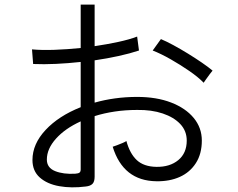

<svg xmlns="http://www.w3.org/2000/svg" viewBox="-20 -801 1040 840"><path d="M355 15Q292 23 239 13.5Q186 4 154 -24.5Q122 -53 122 -101Q122 -171 179.5 -232.5Q237 -294 333 -332V-530Q278 -524 225 -521.5Q172 -519 125 -521L120 -585Q162 -581 218 -583Q274 -585 333 -591V-781H394V-599Q448 -607 497 -617.5Q546 -628 580 -641L588 -580Q549 -567 499 -556Q449 -545 394 -537V-352Q436 -364 483 -370.5Q530 -377 580 -377Q665 -377 728.5 -352.5Q792 -328 827.5 -285Q863 -242 863 -186Q863 -128 837 -87.5Q811 -47 766.5 -27Q722 -7 664 -8Q519 -10 473 -159Q479 -161 491.5 -165.5Q504 -170 516.5 -175.5Q529 -181 533 -184Q548 -129 578.5 -100.5Q609 -72 664 -71Q723 -70 760 -100.5Q797 -131 797 -186Q797 -228 769 -258Q741 -288 692 -304.5Q643 -321 580 -320Q529 -320 482 -313Q435 -306 394 -293V-28Q394 -6 384.5 3.5Q375 13 355 15ZM309 -41Q323 -42 328 -46Q333 -50 333 -60V-270Q265 -239 225 -194.5Q185 -150 185 -103Q185 -67 221 -52.5Q257 -38 309 -41ZM871 -439Q848 -463 809 -490Q770 -517 727 -541.5Q684 -566 648 -580L684 -630Q708 -620 738.5 -603.5Q769 -587 801.5 -567Q834 -547 862.5 -527.5Q891 -508 910 -492Q907 -489 898 -477Q889 -465 881 -453.5Q873 -442 871 -439Z"/></svg>

Font: Zen Kaku Gothic New
Style: Regular
Weight: 400
Designer: Yoshimichi Ohira
Foundry: Positype
Version: Version 1.001